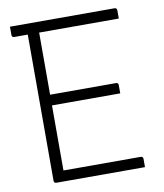

<svg xmlns="http://www.w3.org/2000/svg" viewBox="-80 -766 710 831"><g transform="rotate(-10 275.0 -350.0)"><path d="M101 0Q90 0 90 -11V-653H31Q20 -653 20 -664V-700H479Q490 -700 490 -689V-653H140V-380H429Q440 -380 440 -369V-333H140V-47H479Q490 -47 490 -36V0Z"/></g></svg>

Font: Recursive Sn Lnr St Lt
Style: Regular
Weight: 300
Version: Version 1.079;hotconv 1.0.112;makeotfexe 2.5.65598; ttfautoh